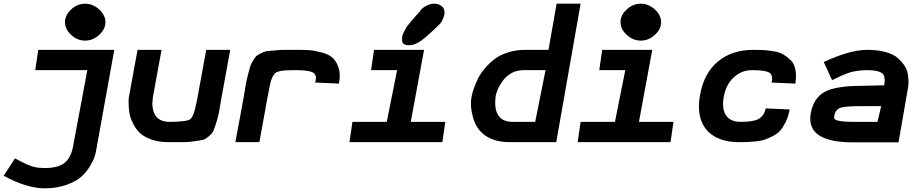

<svg xmlns="http://www.w3.org/2000/svg" viewBox="-25 -770 4989 1040"><path d="M360.5 -719Q394 -750 436 -750Q478 -750 512 -719Q546 -688 546 -650Q546 -612 512 -581Q478 -550 436 -550Q394 -550 360.5 -581Q327 -612 327 -650Q327 -688 360.5 -719ZM217 250Q120 250 -5 182L56 88Q64 92 86 103.5Q108 115 117 119Q126 123 144 129.5Q162 136 179.5 138Q197 140 220 140Q287 140 321.5 114.5Q356 89 369 32L448 -390H166L182 -500H594L497 38Q494 57 488 77Q482 97 462 130.5Q442 164 414 188.5Q386 213 334.5 231.5Q283 250 217 250Z M889 0Q838 0 799 -13Q760 -26 737.5 -45.5Q715 -65 700 -92.5Q685 -120 679.5 -142Q674 -164 672.5 -190Q671 -216 671.5 -225.5Q672 -235 673 -243L720 -500H850L803 -243L800 -207Q803 -117 882 -110Q887 -110 893 -110Q986 -110 1005.5 -124.5Q1025 -139 1039 -214Q1043 -233 1045 -243L1092 -500H1222L1174 -237Q1165 -183 1160.5 -159Q1156 -135 1145.5 -102.5Q1135 -70 1130 -59Q1125 -48 1106.5 -32Q1088 -16 1075.5 -13Q1063 -10 1029.5 -5Q996 0 969.5 0Q943 0 889 0Z M1250 0 1295 -243Q1303 -291 1306.5 -312.5Q1310 -334 1318.5 -366.5Q1327 -399 1330.5 -410.5Q1334 -422 1346 -442Q1358 -462 1364 -467Q1370 -472 1389.5 -482Q1409 -492 1421.5 -493Q1434 -494 1464 -497Q1494 -500 1516.5 -500Q1539 -500 1583 -500Q1622 -500 1647.5 -498.5Q1673 -497 1713 -487Q1753 -477 1774.5 -459Q1796 -441 1808.5 -404.5Q1821 -368 1811 -317L1682 -323Q1694 -363 1671.5 -376.5Q1649 -390 1578 -390H1576Q1541 -390 1523 -389Q1505 -388 1488 -384Q1471 -380 1464 -372.5Q1457 -365 1450 -351Q1443 -337 1439 -317.5Q1435 -298 1429 -269Q1428 -262 1427.5 -258.5Q1427 -255 1425.5 -248.5Q1424 -242 1423 -237L1380 0Z M2192 -525H2190Q2155 -525 2153 -550Q2152 -560 2153.5 -571Q2155 -582 2162 -595Q2169 -608 2173.5 -617Q2178 -626 2191.5 -642Q2205 -658 2210 -664Q2215 -670 2232 -689Q2249 -708 2253 -712Q2251 -713 2260.5 -722.5Q2270 -732 2289 -741Q2308 -750 2326 -750H2327Q2349 -750 2364.5 -739Q2380 -728 2382 -711Q2385 -696 2378 -677Q2371 -658 2363 -647Q2355 -636 2354 -637Q2290 -574 2256 -549.5Q2222 -525 2192 -525ZM1868 0 1884 -110H2070L2126 -390H1985L2001 -500H2272L2200 -110H2387L2371 0Z M2739 0Q2573 0 2536 -138Q2520 -196 2529 -244Q2529 -246 2532 -259Q2535 -272 2543.5 -296Q2552 -320 2565 -346Q2578 -372 2601.5 -400Q2625 -428 2654 -450Q2683 -472 2726.5 -486Q2770 -500 2821 -500H2946L2990 -750H3120L2988 0ZM2749 -110H2874L2930 -390H2811Q2792 -390 2774.5 -385.5Q2757 -381 2743.5 -373Q2730 -365 2718.5 -354.5Q2707 -344 2699 -333Q2691 -322 2684 -310.5Q2677 -299 2673 -289.5Q2669 -280 2666 -272Q2663 -264 2662 -260L2661 -256L2660 -251Q2660 -246 2659 -239.5Q2658 -233 2657.5 -223Q2657 -213 2657.5 -203Q2658 -193 2660 -182Q2662 -171 2666 -160.5Q2670 -150 2677 -141Q2684 -132 2693.5 -125Q2703 -118 2717.5 -114Q2732 -110 2749 -110Z M3370 -719Q3404 -750 3446 -750Q3488 -750 3522 -719Q3556 -688 3556 -650Q3556 -612 3522 -581Q3488 -550 3446 -550Q3404 -550 3370 -581Q3336 -612 3336 -650Q3336 -688 3370 -719ZM3104 0 3120 -110H3306L3362 -390H3221L3237 -500H3508L3436 -110H3623L3607 0Z M3979 0Q3859 0 3802 -67Q3745 -134 3767 -256Q3788 -374 3864 -437Q3940 -500 4055 -500Q4087 -500 4107.5 -499Q4128 -498 4162 -493Q4196 -488 4216.5 -476Q4237 -464 4257 -445Q4277 -426 4283.5 -393Q4290 -360 4283 -317L4154 -323Q4164 -363 4142 -376.5Q4120 -390 4050 -390H4048Q3992 -390 3949.5 -351Q3907 -312 3895 -244Q3884 -179 3908 -144.5Q3932 -110 3986 -110H3988Q4056 -110 4084.5 -126Q4113 -142 4123 -183L4252 -177Q4246 -140 4231.5 -110.5Q4217 -81 4201.5 -63Q4186 -45 4159.5 -32Q4133 -19 4115.5 -13Q4098 -7 4066.5 -4Q4035 -1 4021.5 -0.5Q4008 0 3979 0Z M4594 1Q4467 1 4409.5 -38.5Q4352 -78 4367 -159Q4383 -241 4443.5 -273Q4504 -305 4640 -305L4764 -308Q4774 -357 4752.5 -373.5Q4731 -390 4669 -390Q4648 -390 4629 -387.5Q4610 -385 4597 -382.5Q4584 -380 4566.5 -373.5Q4549 -367 4540 -363Q4531 -359 4511 -349.5Q4491 -340 4482 -336L4437 -434Q4578 -500 4673 -500Q4730 -500 4772.5 -488Q4815 -476 4838 -455.5Q4861 -435 4875.5 -412.5Q4890 -390 4893 -364.5Q4896 -339 4896 -322.5Q4896 -306 4893 -292L4842 1ZM4604 -110H4728L4748 -195H4630Q4555 -195 4528.5 -186.5Q4502 -178 4495 -147Q4492 -136 4494 -129Q4496 -122 4509 -118Q4522 -114 4544.5 -112Q4567 -110 4604 -110Z"/></svg>

Font: Hermit
Style: Bold Italic
Weight: 700
Italic angle: -10°
Designer: Pablo Caro
Version: Version 2.000;PS 002.000;hotconv 1.0.88;makeotf.lib2.5.64775